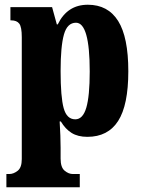

<svg xmlns="http://www.w3.org/2000/svg" viewBox="-20 -566 597 811"><path d="M7 169H20Q37 169 54.5 155.5Q72 142 72 106V-409Q72 -452 61.5 -466Q51 -480 27 -480H24V-536H200L220 -463H224Q264 -546 351 -546Q436 -546 479 -477.5Q522 -409 522 -265Q522 -122 479 -55Q436 12 349 12Q309 12 282.5 -4.5Q256 -21 237 -53H232Q236 11 236 58V104Q236 141 253 155Q270 169 287 169H317V225H7ZM359 -264Q359 -470 301 -470Q264 -470 250 -420Q236 -370 236 -266Q236 -156 249 -109Q262 -62 298 -62Q330 -62 344.5 -111Q359 -160 359 -264Z"/></svg>

Font: Noto Serif CondBlack
Style: Regular
Weight: 900
Width: 3
Designer: Monotype Design Team
Foundry: Monotype Imaging Inc.
Version: Version 1.001